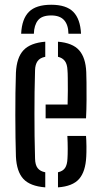

<svg xmlns="http://www.w3.org/2000/svg" viewBox="-20 -782 424 808"><path d="M195.5 -762Q259 -762 288.5 -732Q318 -702 321 -640H268Q267.5 -677.5 249.8 -697.2Q232 -717 195.5 -717Q156 -717 139.8 -696.5Q123.5 -676 122.5 -640H69Q72 -702.5 101.8 -732.2Q131.5 -762 195.5 -762ZM47 -123Q46 -159 45.2 -203.8Q44.5 -248.5 44.5 -296.5Q44.5 -344.5 45 -390.8Q45.5 -437 47 -476Q50 -540 79 -570.8Q108 -601.5 170.5 -606.5V-543Q147.5 -538.5 137.8 -524.2Q128 -510 127.5 -486Q126 -440 125.5 -394.2Q125 -348.5 125 -302.8Q125 -257 125.5 -210.2Q126 -163.5 127.5 -115Q128 -88 138.5 -74.5Q149 -61 170.5 -57V6.5Q106.5 1.5 78.2 -29.2Q50 -60 47 -123ZM224 6.5V-57Q244.5 -61.5 253.8 -75.2Q263 -89 264 -115.5Q265 -130.5 265 -156Q265 -181.5 263.5 -210H342Q343.5 -193 343.8 -166Q344 -139 343 -123Q340 -60 313 -29Q286 2 224 6.5ZM172 -284V-342H264.5Q265.5 -371 265.5 -400.8Q265.5 -430.5 265.2 -453.5Q265 -476.5 264 -486Q263 -512 253 -525.2Q243 -538.5 224 -543V-606.5Q285.5 -601.5 313 -570.5Q340.5 -539.5 343 -478.5Q343.5 -467.5 344 -435Q344.5 -402.5 344.2 -361.8Q344 -321 342 -284Z"/></svg>

Font: Big Shoulders Stencil Text Thin
Style: Regular
Weight: 400
Version: Version 2.001